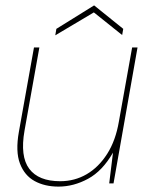

<svg xmlns="http://www.w3.org/2000/svg" viewBox="-20 -680 556 712"><path d="M197 12Q146 12 108.5 -8.5Q71 -29 54 -73.5Q37 -118 50 -191L106 -504H126L71 -196Q54 -100 88.5 -54Q123 -8 203 -8Q257 -8 301.5 -34Q346 -60 377.5 -109.5Q409 -159 421 -230L470 -504H490L401 0H385L399 -114Q360 -46 306.5 -17Q253 12 197 12ZM185 -549 189 -573 329 -660 437 -573 433 -550 328 -634Z"/></svg>

Font: DM Sans Thin
Style: Italic
Weight: 250
Italic angle: -10°
Designer: Colophon Foundry, Jonny Pinhorn
Foundry: Colophon Foundry
Version: Version 4.004;gftools[0.9.30]